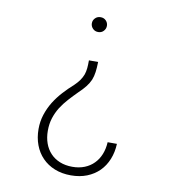

<svg xmlns="http://www.w3.org/2000/svg" viewBox="-82 -608 763 865"><g transform="rotate(10 300.0 -175.5)"><path d="M332.5 -336.9H290.5Q290.5 -316.9 289.1 -301Q287.6 -285.2 282.7 -271Q277.3 -256.8 268.3 -243.9Q259.3 -231 244.6 -216.8Q219.7 -194.8 197.5 -170.4Q175.3 -146 158.2 -118.7Q141.1 -90.8 130.9 -59.6Q120.6 -28.3 120.6 6.8Q120.6 46.4 133.1 79.6Q145.5 112.8 168.9 136.7Q191.9 160.6 225.3 174.1Q258.8 187.5 299.8 187.5Q340.3 187.5 373 174.6Q405.8 161.6 429.2 138.2Q452.1 115.2 465.3 82.8Q478.5 50.3 480 11.7H437.5Q436 42 425.8 67.4Q415.5 92.8 397.9 110.4Q380.4 128.4 355.5 138.4Q330.6 148.4 299.8 148.4Q267.6 148.4 241.9 137.9Q216.3 127.4 199.2 108.9Q181.6 90.3 172.4 64.5Q163.1 38.6 163.1 6.8Q163.1 -24.4 171.6 -51Q180.2 -77.6 194.8 -101.1Q209.5 -124 228.8 -145.3Q248 -166.5 269 -187.5Q288.1 -205.6 300.3 -221.2Q312.5 -236.8 319.8 -253.4Q326.7 -270.5 329.3 -290.3Q332 -310.1 332.5 -336.9ZM274.4 -503.9Q274.4 -490.2 284.2 -480Q293.9 -469.7 309.1 -469.7Q324.2 -469.7 333.7 -480Q343.3 -490.2 343.3 -503.9Q343.3 -517.6 333.7 -527.6Q324.2 -537.6 309.1 -537.6Q293.9 -537.6 284.2 -527.6Q274.4 -517.6 274.4 -503.9Z"/></g></svg>

Font: Roboto Mono ExtraLight
Style: Regular
Weight: 250
Monospace: yes
Designer: Google
Version: Version 3.000